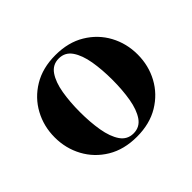

<svg xmlns="http://www.w3.org/2000/svg" viewBox="-115 -629 798 798"><g transform="rotate(-45 284.5 -230.0)"><path d="M41 -230Q41 -294.9 70.6 -349.5Q100.1 -404.1 154.8 -437Q209.5 -470 284.9 -470Q360.4 -470 415 -437Q469.7 -404.1 499.3 -349.5Q528.8 -294.9 528.8 -230Q528.8 -165 499.3 -110.5Q469.7 -55.9 415 -22.9Q360.4 10 284.9 10Q209.5 10 154.8 -22.9Q100.1 -55.9 70.6 -110.5Q41 -165 41 -230ZM189.7 -230Q189.7 -170.4 198.2 -120.4Q206.8 -70.3 227.5 -40Q248.3 -9.8 284.9 -9.8Q321.5 -9.8 342.3 -40Q363 -70.3 371.6 -120.4Q380.1 -170.4 380.1 -230Q380.1 -289.6 371.6 -339.6Q363 -389.6 342.3 -419.9Q321.5 -450.2 284.9 -450.2Q248.3 -450.2 227.5 -419.9Q206.8 -389.6 198.2 -339.6Q189.7 -289.6 189.7 -230Z"/></g></svg>

Font: Bodoni* 11
Style: Bold
Weight: 700
Version: Version 2.000; ttfautohint (v1.8.1)